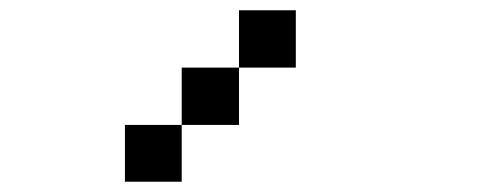

<svg xmlns="http://www.w3.org/2000/svg" viewBox="-20 -1020 929 373"><path d="M222.7 -667Q222.7 -694.3 222.7 -777.3Q250 -777.3 333 -777.3Q333 -750 333 -667Q305.7 -667 222.7 -667ZM333 -777.3Q333 -805.7 333 -888.7Q360.4 -888.7 444.3 -888.7Q444.3 -861.3 444.3 -777.3Q417 -777.3 333 -777.3ZM444.3 -888.7Q444.3 -917 444.3 -1000Q471.7 -1000 554.7 -1000Q554.7 -972.7 554.7 -888.7Q527.3 -888.7 444.3 -888.7Z"/></svg>

Font: Ingsat TST_CRD
Style: Regular
Weight: 300
Designer: Tofik Waleny
Version: 1.0